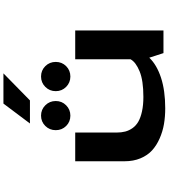

<svg xmlns="http://www.w3.org/2000/svg" viewBox="46 -994 958 1090"><g transform="rotate(-90 525.0 -449.0)"><path d="M369 -758 482 -908.5H653.5L500 -758ZM413.5 -528.5Q378.5 -528.5 354.8 -552.5Q331 -576.5 331 -611.5Q331 -646.5 355 -670.8Q379 -695 413.5 -695Q448 -695 472.2 -670.8Q496.5 -646.5 496.5 -611.5Q496.5 -576.5 472.2 -552.5Q448 -528.5 413.5 -528.5ZM635.5 -528.5Q601 -528.5 576.8 -552.5Q552.5 -576.5 552.5 -611.5Q552.5 -646.5 576.8 -670.8Q601 -695 635.5 -695Q670.5 -695 694.5 -670.8Q718.5 -646.5 718.5 -611.5Q718.5 -576.5 694.5 -552.5Q670.5 -528.5 635.5 -528.5ZM455 10Q407.5 10 365.2 2.8Q323 -4.5 283.8 -21.8Q244.5 -39 216.2 -64.8Q188 -90.5 171.2 -130.5Q154.5 -170.5 154.5 -221V-501H317.5V-266Q317.5 -239 323.2 -217Q329 -195 343 -175.2Q357 -155.5 379.8 -142.5Q402.5 -129.5 438 -121.8Q473.5 -114 520 -114Q613 -114 665.2 -135.5Q717.5 -157 733.5 -187V-501H897V0H768.5L742.5 -80.5Q702 -38 629 -14Q556 10 455 10Z"/></g></svg>

Font: League Mono Extended SemiBold
Style: Regular
Weight: 600
Width: 9
Designer: Tyler Finck
Foundry: The League of Moveable Type / Tyler Finck
Version: Version 2.210